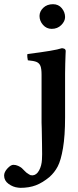

<svg xmlns="http://www.w3.org/2000/svg" viewBox="-94 -675 373 924"><path d="M106 -314.9Q106 -344.2 100.6 -357.7Q95.2 -371.1 82.3 -376.7Q69.3 -382.3 40 -384.8Q38.6 -389.6 37.6 -399.9Q36.6 -410.2 38.1 -415Q171.9 -431.6 203.1 -442.9Q209 -442.9 210.9 -441.9Q218.8 -440.4 220.2 -436Q222.2 -434.1 222.2 -429.2Q222.2 -428.7 221.4 -411.4Q220.7 -394 220 -367.9Q219.2 -341.8 219.2 -320.8V-109.9Q219.2 -21.5 209.2 37.6Q199.2 96.7 183.8 126Q168.5 155.3 144 176.8Q111.3 204.1 78.9 216.6Q46.4 229 3.9 229Q-2.9 229 -6.8 228Q-31.2 225.6 -52.7 210Q-74.2 194.3 -74.2 169.9Q-74.2 152.8 -58.1 135.5Q-42 118.2 -29.8 118.2Q-17.6 118.2 -6.6 123.3Q4.4 128.4 10.5 133.5Q16.6 138.7 24.9 147.9Q26.4 148.9 33.2 155.8Q48.3 166.5 53.2 168Q56.2 168.9 63 168.9Q82 167.5 94.2 145Q106.4 122.6 107.9 92.8Q109.4 79.1 108.2 17.6Q106.9 -43.9 106.9 -56.2Q106 -65.9 106 -85ZM96.2 -598.1Q96.2 -620.1 114.3 -637.5Q132.3 -654.8 161.1 -654.8Q187.5 -654.8 203.4 -635.5Q219.2 -616.2 219.2 -592.8Q219.2 -572.8 200.9 -554.4Q182.6 -536.1 154.8 -536.1Q129.9 -536.1 113 -555.2Q96.2 -574.2 96.2 -598.1Z"/></svg>

Font: Common Serif SemiBold
Style: Regular
Weight: 600
Designer: Philipp H. Poll, Khaled Hosny
Foundry: Stefan Peev, Context Ltd.
Version: Version 1.026